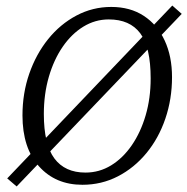

<svg xmlns="http://www.w3.org/2000/svg" viewBox="-20 -654 675 692"><path d="M635 -604 40 18 6 -11 601 -634ZM277 12Q180 12 120.5 -54.5Q61 -121 61 -238Q61 -318 85.5 -388.5Q110 -459 153.5 -513Q197 -567 255.5 -598Q314 -629 381 -629Q449 -629 498 -597Q547 -565 573.5 -508Q600 -451 600 -376Q600 -297 576 -226.5Q552 -156 508 -102.5Q464 -49 405 -18.5Q346 12 277 12ZM288 -32Q338 -32 380.5 -58Q423 -84 455 -130.5Q487 -177 505 -238.5Q523 -300 523 -371Q523 -484 485.5 -534Q448 -584 372 -584Q323 -584 280.5 -558Q238 -532 206 -485.5Q174 -439 156 -377Q138 -315 138 -243Q138 -134 176 -83Q214 -32 288 -32Z"/></svg>

Font: Lisu Bosa ExtraLight
Style: Italic
Weight: 200
Italic angle: -19°
Designer: David Morse, Annie Olsen, Victor Gaultney, Frank Grießhammer (Latin)
Foundry: SIL International
Version: Version 2.000